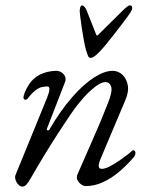

<svg xmlns="http://www.w3.org/2000/svg" viewBox="-20 -677 567 713"><path d="M63 16Q57 16 51.5 11.5Q46 7 42 0.5Q38 -6 36.5 -14Q35 -22 38 -28L154 -312Q172 -356 156 -356Q146 -356 135 -353.5Q124 -351 111 -341Q98 -331 82 -310Q78 -306 73.5 -306.5Q69 -307 67 -314Q67 -320 70.5 -329.5Q74 -339 79 -348.5Q84 -358 88 -364Q103 -387 128.5 -400Q154 -413 188 -414Q199 -414 208 -408.5Q217 -403 221.5 -393Q226 -383 221 -371L155 -201Q152 -194 156.5 -193Q161 -192 164 -197Q205 -267 247.5 -315.5Q290 -364 329 -389Q368 -414 398 -414Q419 -414 434.5 -399.5Q450 -385 454.5 -360.5Q459 -336 445 -304L353 -86Q338 -50 358 -50Q370 -50 387.5 -59Q405 -68 423 -80.5Q441 -93 454.5 -103.5Q468 -114 472 -118Q473 -119 473.5 -119Q474 -119 475 -119Q478 -119 480.5 -116.5Q483 -114 483 -110Q483 -102 479 -96Q453 -65 423.5 -40Q394 -15 362.5 -0.5Q331 14 299 14Q290 14 281 7.5Q272 1 267.5 -9Q263 -19 268 -30Q297 -97 326.5 -163.5Q356 -230 382 -297Q398 -338 393 -354.5Q388 -371 374 -372Q363 -373 348 -364.5Q333 -356 314 -338.5Q295 -321 273 -294Q261 -280 241 -250.5Q221 -221 196 -182.5Q171 -144 144.5 -100.5Q118 -57 94 -15Q85 1 78 8.5Q71 16 63 16ZM317 -462Q310 -462 307 -469Q304 -476 299 -492Q295 -507 291 -529.5Q287 -552 283.5 -575Q280 -598 278 -615Q276 -632 276 -636Q276 -642 278 -649.5Q280 -657 284 -657Q293 -657 301 -640Q307 -625 317.5 -598.5Q328 -572 337 -549Q340 -541 346 -549Q369 -572 395.5 -598Q422 -624 439 -641Q444 -646 451 -651.5Q458 -657 462 -657Q471 -657 471 -648Q471 -644 469 -639.5Q467 -635 464 -630Q456 -618 437.5 -593.5Q419 -569 399 -543.5Q379 -518 367 -504Q354 -488 339.5 -475Q325 -462 317 -462Z"/></svg>

Font: EB Garamond
Style: Italic
Weight: 400
Italic angle: -17.2°
Designer: Georg Duffner and Octavio Pardo
Foundry: Georg Duffner
Version: Version 1.001